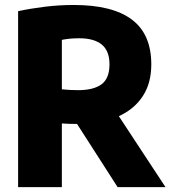

<svg xmlns="http://www.w3.org/2000/svg" viewBox="-20 -770 704 790"><path d="M54.5 0V-724Q105.5 -735 163.8 -742.2Q222 -749.5 283.5 -749.5Q442.5 -749.5 522.5 -689.5Q602.5 -629.5 602.5 -505Q602.5 -427.5 567.2 -374Q532 -320.5 469 -292L661 0H464L297 -260Q278.5 -260 264.2 -260.5Q250 -261 234.5 -262V0ZM301 -399Q365 -399 397.8 -423.2Q430.5 -447.5 430.5 -505Q430.5 -560.5 399 -586.5Q367.5 -612.5 306 -612.5Q284.5 -612.5 267.2 -610.8Q250 -609 234.5 -606V-402.5Q251.5 -401 266.8 -400Q282 -399 301 -399Z"/></svg>

Font: Encode Sans SmCnd XBd
Style: Regular
Weight: 800
Width: 4
Designer: Multiple Designers
Foundry: Impallari Type
Version: Version 3.002; ttfautohint (v1.8.3) -l 8 -r 50 -G 200 -x 14 